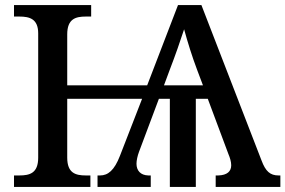

<svg xmlns="http://www.w3.org/2000/svg" viewBox="-20 -734 1121 754"><path d="M35 0H335V-45H317C277 -45 244 -54 244 -115V-346H538L451 -122C429 -65 404 -45 373 -45H363V0H572V-45H562C532 -46 516 -64 516 -91C516 -104 520 -122 526 -138L604 -346H647V0H749V-346H796L877 -129C883 -115 888 -99 888 -85C888 -61 872 -46 837 -45H827V0H1081V-45H1074C1041 -45 1023 -61 1007 -104L771 -714H679L558 -399H244V-599C244 -660 277 -669 317 -669H338V-714H35V-669H56C96 -669 130 -660 130 -603V-115C130 -54 97 -45 56 -45H35ZM624 -399 647 -461C669 -518 688 -573 703 -619C717 -568 734 -513 754 -460L777 -399Z"/></svg>

Font: Noto Serif Medium
Style: Regular
Weight: 500
Designer: Monotype Design Team
Foundry: Monotype Imaging Inc.
Version: Version 2.013